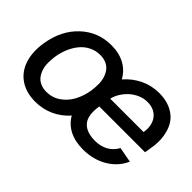

<svg xmlns="http://www.w3.org/2000/svg" viewBox="-83 -847 1152 1152"><g transform="rotate(45 492.5 -271.0)"><path d="M258.9 11Q181.8 11 129.1 -24.7Q76.3 -60.4 55.2 -125.2Q34.1 -190 47.9 -274.9Q68.2 -400.6 149 -476.6Q229.8 -552.6 343.4 -552.6Q409.4 -552.6 457.6 -526.1Q505.7 -499.6 532 -451Q573.5 -499.3 629.4 -525.9Q685.4 -552.6 749.6 -552.6Q788 -552.6 820.8 -543Q853.7 -533.4 881.7 -512.8Q909.8 -492.2 926.7 -460Q943.5 -427.9 949.9 -382.6Q956.3 -337.4 945.7 -278.4L939.6 -240.8H551.1Q537.6 -154.8 570.8 -115.8Q604 -76.7 679 -76.7Q725.9 -76.7 761.4 -96.4Q796.9 -116.1 817.8 -154.5L915.1 -136.4Q885.3 -68.9 818.5 -28.9Q751.8 11 663.4 11Q595.9 11 547.6 -14Q499.3 -39.1 473 -85.6Q432.2 -39.1 377.3 -14Q322.4 11 258.9 11ZM264.9 -78.1Q314.3 -78.1 353.9 -105.5Q393.5 -132.8 417.1 -176.5Q440.7 -220.2 449.6 -274.9Q453.8 -305.8 453.7 -333.8Q453.5 -361.9 445.5 -385.7Q437.5 -409.4 424 -426.8Q410.5 -444.2 388.3 -454Q366.1 -463.8 337.4 -463.8Q300.1 -463.8 267.9 -448Q235.8 -432.2 212.9 -404.8Q190 -377.5 174.7 -342.2Q159.4 -306.8 152.7 -266Q148.4 -235.1 148.6 -207.2Q148.8 -179.3 156.8 -155.7Q164.8 -132.1 178.3 -114.9Q191.8 -97.7 214 -87.9Q236.2 -78.1 264.9 -78.1ZM564.6 -320.3H847.7Q858.3 -383.5 827.8 -424.2Q797.2 -464.8 735.8 -464.8Q705.6 -464.8 676.5 -452.2Q647.4 -439.6 625 -419.2Q602.6 -398.8 586.5 -372.9Q570.3 -346.9 564.6 -320.3Z"/></g></svg>

Font: Karasuma Gothic
Style: Medium Italic
Weight: 500
Italic angle: 9.39998°
Designer: Rasmus Andersson / Ryoko Nishizuka
Foundry: Genbu
Version: Version 1.00